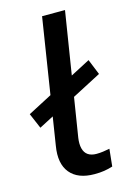

<svg xmlns="http://www.w3.org/2000/svg" viewBox="-111 -761 557 825"><g transform="rotate(-15 167.5 -348.0)"><path d="M205 9Q131 9 96.5 -33Q62 -75 75 -152L162 -705H264L177 -160Q173 -133 178 -113Q183 -93 197.5 -83Q212 -73 235 -73Q250 -73 264.5 -75Q279 -77 294 -80L286 -3Q267 3 248 6Q229 9 205 9ZM31 -244 2 -312 306 -471 334 -402Z"/></g></svg>

Font: Nunito Sans 7pt Medium
Style: Italic
Weight: 500
Italic angle: -9°
Designer: Vernon Adams
Foundry: Vernon Adams
Version: Version 3.101;gftools[0.9.27]